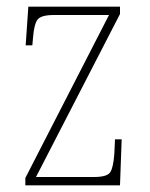

<svg xmlns="http://www.w3.org/2000/svg" viewBox="-20 -556 449 576"><path d="M56 0V-22L307 -511H142Q103 -511 92.5 -497Q82 -483 79 -442L77 -420H57L65 -536H340V-514L88 -25H262Q301 -25 310.5 -39Q320 -53 323 -95L325 -138H345L340 0Z"/></svg>

Font: Noto Serif Armenian Condensed Thin
Style: Regular
Weight: 100
Width: 3
Designer: Monotype Design Team
Foundry: Monotype Imaging Inc.
Version: Version 2.008; ttfautohint (v1.8.4.7-5d5b)